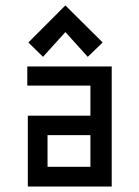

<svg xmlns="http://www.w3.org/2000/svg" viewBox="-20 -684 510 704"><path d="M311.5 -259.8V-370.1H80.1V-440.4H389.6V0H82V-259.8ZM311.5 -188.5H154.3V-72.3H311.5ZM219.7 -664.1 356.4 -528.3 301.8 -475.6 219.7 -566.4 137.7 -475.6 84 -528.3Z"/></svg>

Font: Geo
Style: Regular
Weight: 500
Version: Version 001.2